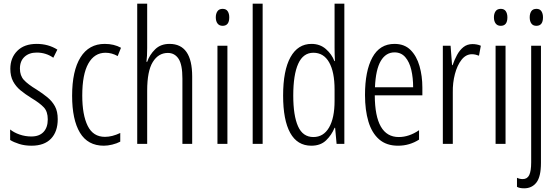

<svg xmlns="http://www.w3.org/2000/svg" viewBox="-20 -780 3024 1041"><path d="M293 -134Q293 -66 256.5 -28Q220 10 151 10Q114 10 84 0.5Q54 -9 35 -21V-78Q56 -61 86.5 -50.5Q117 -40 150 -40Q193 -40 216 -64.5Q239 -89 239 -133Q239 -175 217.5 -198Q196 -221 151 -248Q117 -269 91.5 -290Q66 -311 51 -339Q36 -367 36 -407Q36 -466 73.5 -504Q111 -542 179 -542Q242 -542 291 -511L269 -467Q229 -495 179 -495Q138 -495 113 -472Q88 -449 88 -408Q88 -370 109.5 -346.5Q131 -323 179 -294Q212 -273 237.5 -252Q263 -231 278 -203.5Q293 -176 293 -134Z M543 10Q456 10 413.5 -60.5Q371 -131 371 -261Q371 -396 416.5 -469Q462 -542 548 -542Q598 -542 636 -521L618 -476Q586 -494 552 -494Q492 -494 459 -435.5Q426 -377 426 -262Q426 -157 455.5 -97.5Q485 -38 549 -38Q588 -38 632 -59V-12Q613 -2 588.5 4Q564 10 543 10Z M778 -519Q778 -475 774 -445H778Q791 -483 821 -512.5Q851 -542 899 -542Q1022 -542 1022 -365V0H969V-354Q969 -430 948 -461.5Q927 -493 890 -493Q839 -493 808.5 -444Q778 -395 778 -289V0H724V-760H778Z M1187 -732Q1206 -732 1214.5 -719Q1223 -706 1223 -686Q1223 -640 1187 -640Q1169 -640 1159.5 -652.5Q1150 -665 1150 -686Q1150 -706 1159 -719Q1168 -732 1187 -732ZM1213 -532V0H1159V-532Z M1404 0H1350V-760H1404Z M1668 10Q1592 10 1553.5 -59.5Q1515 -129 1515 -262Q1515 -398 1555 -470Q1595 -542 1669 -542Q1715 -542 1747 -514Q1779 -486 1793 -449H1796Q1795 -469 1794.5 -486Q1794 -503 1794 -520V-760H1847V0H1805L1797 -87H1794Q1778 -48 1748 -19Q1718 10 1668 10ZM1679 -37Q1734 -37 1764 -88.5Q1794 -140 1794 -233V-295Q1794 -390 1764.5 -442Q1735 -494 1679 -494Q1624 -494 1597 -434.5Q1570 -375 1570 -262Q1570 -153 1596 -95Q1622 -37 1679 -37Z M2119 -542Q2173 -542 2206 -509Q2239 -476 2254.5 -422Q2270 -368 2270 -305V-263H2012Q2013 -37 2142 -37Q2198 -37 2252 -74V-23Q2227 -7 2198.5 1.5Q2170 10 2138 10Q2075 10 2035.5 -24.5Q1996 -59 1977.5 -121Q1959 -183 1959 -265Q1959 -395 1999 -468.5Q2039 -542 2119 -542ZM2119 -496Q2072 -496 2044.5 -449.5Q2017 -403 2013 -307H2220Q2220 -358 2210 -401Q2200 -444 2177.5 -470Q2155 -496 2119 -496Z M2542 -541Q2552 -541 2564 -539Q2576 -537 2587 -532L2577 -478Q2570 -481 2559.5 -483.5Q2549 -486 2539 -486Q2506 -486 2482.5 -456Q2459 -426 2446.5 -378.5Q2434 -331 2435 -279V0H2381V-532H2423L2431 -427H2434Q2444 -456 2458 -482Q2472 -508 2492.5 -524.5Q2513 -541 2542 -541Z M2695 -732Q2714 -732 2722.5 -719Q2731 -706 2731 -686Q2731 -640 2695 -640Q2677 -640 2667.5 -652.5Q2658 -665 2658 -686Q2658 -706 2667 -719Q2676 -732 2695 -732ZM2721 -532V0H2667V-532Z M2852 -686Q2852 -706 2860.5 -719Q2869 -732 2889 -732Q2907 -732 2915.5 -719Q2924 -706 2924 -686Q2924 -640 2888 -640Q2870 -640 2861 -652.5Q2852 -665 2852 -686ZM2822 241Q2809 241 2799.5 239Q2790 237 2783 233V184Q2798 191 2814 191Q2839 191 2849.5 169Q2860 147 2860 100V-532H2913V103Q2913 178 2888.5 209.5Q2864 241 2822 241Z"/></svg>

Font: Noto Sans Gurmukhi ExtraCondensed Light
Style: Regular
Weight: 300
Width: 2
Designer: Jelle Bosma - Monotype Design Team
Foundry: Monotype Imaging Inc.
Version: Version 2.004; ttfautohint (v1.8.4.7-5d5b)